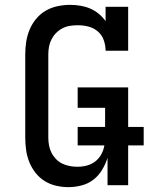

<svg xmlns="http://www.w3.org/2000/svg" viewBox="-20 -763 640 791"><path d="M261 8Q236 8 210.5 2Q185 -4 163.5 -17.5Q142 -31 126 -51.5Q110 -72 100.5 -96Q91 -120 87.5 -145.5Q84 -171 84 -196V-539Q84 -565 88 -591Q92 -617 102 -641Q112 -665 129 -685.5Q146 -706 168.5 -719Q191 -732 217 -737.5Q243 -743 269 -743Q290 -743 311 -739.5Q332 -736 351 -728Q370 -720 386.5 -706.5Q403 -693 415 -676V-735H508V-554H415Q415 -576 407.5 -597.5Q400 -619 383 -633.5Q366 -648 344.5 -653.5Q323 -659 301 -659Q284 -659 268 -656.5Q252 -654 237.5 -646.5Q223 -639 211.5 -627.5Q200 -616 192.5 -601.5Q185 -587 182 -571Q179 -555 179 -539V-196Q179 -180 182 -164Q185 -148 192 -134Q199 -120 210.5 -108Q222 -96 236.5 -89Q251 -82 267 -79Q283 -76 299 -76Q319 -76 338 -81Q357 -86 372.5 -98Q388 -110 397.5 -127.5Q407 -145 410 -164H300V-240H413V-319H300V-403H508V-240H572V-164H508V0H423V-113Q415 -87 400.5 -63Q386 -39 364.5 -22.5Q343 -6 316 1Q289 8 261 8Z"/></svg>

Font: Iosevka Slab Medium Extended
Style: Regular
Weight: 500
Width: 7
Monospace: yes
Designer: Belleve Invis
Foundry: Belleve Invis
Version: Version 11.1.1; ttfautohint (v1.8.3)